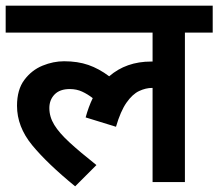

<svg xmlns="http://www.w3.org/2000/svg" viewBox="-20 -642 770 677"><path d="M0 -527V-622H730V-527H632V0H518V-332H516Q494 -332 470.5 -321Q447 -310 426 -280Q405 -250 389 -195L282 -228Q292 -265 307 -296Q289 -310 269.5 -319Q250 -328 226 -328Q191 -328 172.5 -309Q154 -290 154 -261Q154 -230 171.5 -201.5Q189 -173 225.5 -139.5Q262 -106 320 -60L245 15Q147 -65 93.5 -130Q40 -195 40 -269Q40 -326 66 -360.5Q92 -395 130 -410.5Q168 -426 206 -426Q254 -426 291.5 -413Q329 -400 365 -373Q425 -425 513 -425Q516 -425 518 -425V-527Z"/></svg>

Font: Noto Sans SemiBold
Style: Regular
Weight: 600
Designer: Monotype Design Team
Foundry: Monotype Imaging Inc.
Version: Version 2.007